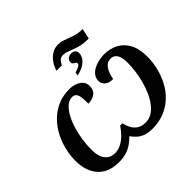

<svg xmlns="http://www.w3.org/2000/svg" viewBox="-238 -1334 1621 1621"><g transform="rotate(-45 572.0 -524.0)"><path d="M313 10Q235 10 179 -21Q123 -52 92.5 -112.5Q62 -173 62 -259Q62 -314 73.5 -369.5Q85 -425 107 -477Q129 -529 162 -573.5Q195 -618 238.5 -652Q282 -686 335.5 -705Q389 -724 452 -724Q491 -724 523.5 -712Q556 -700 575.5 -677Q595 -654 595 -621Q595 -572 563 -548Q531 -524 481 -522Q481 -559 478.5 -590.5Q476 -622 463.5 -641Q451 -660 421 -660Q389 -660 359.5 -636Q330 -612 305 -569.5Q280 -527 262 -472Q244 -417 234 -355Q224 -293 224 -230Q224 -179 237.5 -143Q251 -107 278 -87.5Q305 -68 345 -68Q385 -68 420 -86.5Q455 -105 485.5 -135.5Q516 -166 540 -203H566Q575 -165 592 -134.5Q609 -104 637.5 -86Q666 -68 710 -68Q752 -68 786.5 -89Q821 -110 848.5 -146.5Q876 -183 897 -230Q918 -277 932 -329.5Q946 -382 953 -435Q960 -488 960 -535Q960 -597 940 -628.5Q920 -660 881 -660Q839 -660 812.5 -622Q786 -584 776 -522Q725 -522 700.5 -545Q676 -568 676 -597Q676 -630 693.5 -654Q711 -678 739.5 -693.5Q768 -709 801.5 -716.5Q835 -724 868 -724Q940 -724 995.5 -694Q1051 -664 1082.5 -604Q1114 -544 1114 -454Q1114 -385 1097.5 -318Q1081 -251 1049 -191.5Q1017 -132 969 -87Q921 -42 857.5 -16Q794 10 715 10Q666 10 632 -2Q598 -14 574 -35.5Q550 -57 531 -84Q506 -59 476.5 -37.5Q447 -16 407 -3Q367 10 313 10ZM591 -786Q610 -792 625 -797.5Q640 -803 649 -811Q658 -819 658 -830Q658 -839 649 -843Q640 -847 630.5 -854Q621 -861 621 -877Q621 -901 638.5 -913.5Q656 -926 678 -926Q701 -926 714.5 -914Q728 -902 728 -881Q728 -854 712 -829Q696 -804 664.5 -785Q633 -766 584 -755ZM487 -910Q499 -952 523 -985.5Q547 -1019 580.5 -1038.5Q614 -1058 653 -1058Q681 -1058 706.5 -1049.5Q732 -1041 758.5 -1030.5Q785 -1020 816 -1011.5Q847 -1003 885 -1003H892L872 -910H852Q810 -910 777.5 -918.5Q745 -927 718.5 -937.5Q692 -948 667.5 -956.5Q643 -965 618 -965Q597 -965 581.5 -953Q566 -941 552 -910Z"/></g></svg>

Font: Noto Serif
Style: Italic
Weight: 400
Italic angle: -12°
Designer: Monotype Design Team
Foundry: Monotype Imaging Inc.
Version: Version 2.013